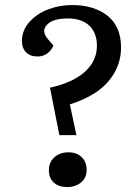

<svg xmlns="http://www.w3.org/2000/svg" viewBox="-20 -735 554 769"><path d="M180.2 -383.8Q273.4 -404.8 320.8 -448.2Q368.2 -491.7 368.2 -551.8Q368.2 -603 337.9 -632.1Q307.6 -661.1 251 -661.1Q191.4 -661.1 167.7 -635.3Q144 -609.4 172.9 -577.1L193.8 -553.2Q187 -534.2 169.9 -521.5Q152.8 -508.8 130.9 -508.8Q101.1 -508.8 84.5 -525.4Q67.9 -542 67.9 -570.8Q67.9 -614.3 98.6 -647.9Q129.4 -681.6 174.8 -698.2Q220.2 -714.8 269 -714.8Q356.4 -714.8 410.6 -671.9Q464.8 -628.9 464.8 -544.9Q464.8 -469.2 414.6 -409.7Q364.3 -350.1 259.8 -316.9L286.1 -193.8H217.8ZM175.8 -53.2Q175.8 -85.4 198 -105.2Q220.2 -125 253.9 -125Q287.1 -125 307.1 -105.7Q327.1 -86.4 327.1 -54.2Q327.1 -22.9 304.7 -4.4Q282.2 14.2 249 14.2Q215.3 14.2 195.6 -3.7Q175.8 -21.5 175.8 -53.2Z"/></svg>

Font: Literata Book Medium
Style: Italic
Weight: 500
Italic angle: -3°
Designer: Latin by Veronika Burian and Jose Scaglione. Greek by Irene Vlachou. Cyrillic by Vera Evstafieva
Foundry: TypeTogether
Version: Version 1.003;PS 001.003;hotconv 1.0.88;makeotf.lib2.5.64775